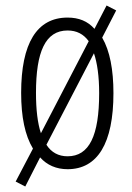

<svg xmlns="http://www.w3.org/2000/svg" viewBox="-20 -606 482 699"><path d="M393 -267C393 -352 380 -421 352 -469L403 -568L368 -586L324 -501C299 -529 267 -542 226 -542C114 -542 57 -448 57 -268C57 -180 71 -113 100 -65L37 55L72 73L126 -33C151 -5 185 10 226 10C335 10 393 -84 393 -267ZM111 -268C111 -417 145 -495 226 -495C259 -495 284 -482 303 -456L129 -121C117 -157 111 -206 111 -268ZM341 -267C341 -112 305 -37 226 -37C193 -37 167 -51 149 -79L322 -412C334 -377 341 -328 341 -267Z"/></svg>

Font: Noto Sans Gurmukhi UI ExtraCondensed Light
Style: Regular
Weight: 300
Width: 2
Designer: Jelle Bosma - Monotype Design Team
Foundry: Monotype Imaging Inc.
Version: Version 2.004